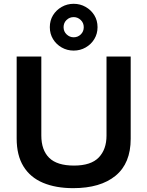

<svg xmlns="http://www.w3.org/2000/svg" viewBox="-20 -969 767 999"><path d="M360.8 10Q270 10 203.8 -17.9Q137.5 -45.8 102.1 -103.3Q66.7 -160.8 66.7 -248.3V-675H195V-264.2Q195 -188.3 235.8 -147.9Q276.7 -107.5 365 -107.5Q453.3 -107.5 493.8 -149.6Q534.2 -191.7 534.2 -263.3V-675H660V-246.7Q660 -119.2 581.2 -54.6Q502.5 10 360.8 10ZM363.3 -705.8Q329.2 -705.8 300.8 -722.1Q272.5 -738.3 255.8 -765.8Q239.2 -793.3 239.2 -827.5Q239.2 -862.5 255.8 -889.6Q272.5 -916.7 300.8 -932.9Q329.2 -949.2 363.3 -949.2Q397.5 -949.2 425.8 -932.9Q454.2 -916.7 470.8 -889.6Q487.5 -862.5 487.5 -827.5Q487.5 -793.3 470.8 -765.8Q454.2 -738.3 425.8 -722.1Q397.5 -705.8 363.3 -705.8ZM363.3 -775Q385 -775 400.4 -790Q415.8 -805 415.8 -827.5Q415.8 -850 400 -865Q384.2 -880 363.3 -880Q341.7 -880 326.2 -865Q310.8 -850 310.8 -827.5Q310.8 -805 326.7 -790Q342.5 -775 363.3 -775Z"/></svg>

Font: Funnel Display SemiBold
Style: Regular
Weight: 600
Designer: NORD ID, Kristian Moeller
Foundry: Dicotype
Version: Version 1.000